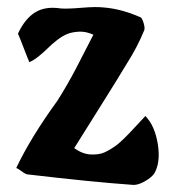

<svg xmlns="http://www.w3.org/2000/svg" viewBox="-20 -521 494 543"><path d="M25.9 -45.9Q32.2 -43.5 42.7 -35.6Q53.2 -27.8 58.1 -27.8Q239.7 -6.3 357.9 2Q371.6 2 389.4 -8.1Q407.2 -18.1 416 -29.8Q434.6 -61 426.3 -113.3Q418 -165.5 391.1 -192.9Q387.7 -189.5 357.7 -157Q327.6 -124.5 310.1 -110.8Q291.5 -97.2 275.6 -90.1Q259.8 -83 236.3 -84.2Q212.9 -85.4 189.9 -102.1Q209.5 -133.8 260.3 -214.4Q311 -294.9 337.9 -339.8Q368.2 -387.2 388.2 -436Q390.1 -443.4 385.7 -457.3Q381.3 -471.2 377 -472.2Q323.2 -496.1 272 -500Q251.5 -502.4 210.7 -499Q169.9 -495.6 151.9 -497.1Q107.9 -503.9 79.1 -485.8Q50.3 -467.8 30.8 -425.8Q36.6 -412.6 46.9 -385.7Q57.1 -358.9 63 -345.2Q75.7 -350.6 89.8 -362.1Q104 -373.5 115 -384.5Q126 -395.5 140.6 -407Q155.3 -418.5 168.9 -424.3Q182.6 -430.2 202.6 -431.4Q222.7 -432.6 244.1 -422.9Q235.4 -406.2 219.7 -375.5Q204.1 -344.7 194.1 -325.7Q184.1 -306.6 169.7 -281.5Q155.3 -256.3 142.1 -235.8Q66.9 -132.3 25.9 -45.9Z"/></svg>

Font: Sonetni venez
Style: Regular
Weight: 400
Designer: Alja Herlah
Foundry: Type Salon
Version: Version 1.000;hotconv 1.0.109;makeotfexe 2.5.65596